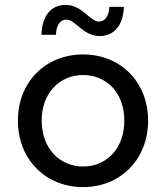

<svg xmlns="http://www.w3.org/2000/svg" viewBox="-20 -757 677 783"><path d="M319 6C471 6 584 -107 584 -265C584 -423 471 -535 319 -535C166 -535 53 -423 53 -265C53 -107 166 6 319 6ZM319 -78C223 -78 150 -152 150 -265C150 -378 223 -451 319 -451C415 -451 487 -378 487 -265C487 -152 415 -78 319 -78ZM387 -610C445 -610 483 -654 485 -729H426C424 -688 406 -669 383 -669C347 -669 316 -737 247 -737C189 -737 151 -693 149 -615H208C210 -659 228 -677 251 -677C288 -677 318 -610 387 -610Z"/></svg>

Font: Chess Sans Medium
Style: Regular
Weight: 500
Designer: Wolf Bōese
Foundry: Wolf Bōese
Version: Version 7.223;Glyphs 3.3 (3306)